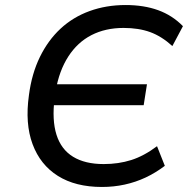

<svg xmlns="http://www.w3.org/2000/svg" viewBox="-20 -734 759 763"><path d="M385 9Q280 9 210 -35Q140 -79 109.5 -161Q79 -243 95 -356Q106 -441 138.5 -507.5Q171 -574 220.5 -620Q270 -666 336 -690Q402 -714 479 -714Q552 -714 608.5 -693.5Q665 -673 707 -630L665 -551Q622 -590 576.5 -606.5Q531 -623 471 -623Q399 -623 343.5 -594.5Q288 -566 251.5 -509.5Q215 -453 201 -372L177 -399H564L551 -316H164L197 -344Q186 -257 204.5 -198.5Q223 -140 270.5 -111Q318 -82 392 -82Q451 -82 501.5 -98Q552 -114 604 -153L635 -75Q598 -47 558.5 -28.5Q519 -10 475.5 -0.5Q432 9 385 9Z"/></svg>

Font: Nunito Sans 7pt Medium
Style: Italic
Weight: 500
Italic angle: -9°
Designer: Vernon Adams
Foundry: Vernon Adams
Version: Version 3.101;gftools[0.9.27]